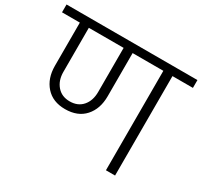

<svg xmlns="http://www.w3.org/2000/svg" viewBox="-181 -943 1207 1147"><g transform="rotate(30 422.5 -370.0)"><path d="M874 -686H733V0H670V-686H458V-388Q458 -301 410 -247.5Q362 -194 275 -194Q190 -194 142 -248Q94 -302 94 -388V-686H-29V-740H874ZM396 -686H156V-382Q156 -323 188.5 -285.5Q221 -248 276 -248Q332 -248 364 -285Q396 -322 396 -382Z"/></g></svg>

Font: Fz Poppins Light
Style: Regular
Weight: 300
Designer: Ninad Kale (Devanagari), Jonny Pinhorn (Latin)
Foundry: Indian Type Foundry
Version: Vit hóa bi Vntype.Com & FontZin.Com